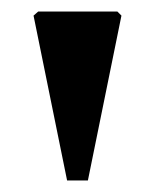

<svg xmlns="http://www.w3.org/2000/svg" viewBox="-20 -739 268 332"><path d="M96 -427 38 -712 46 -719H183L190 -712L132 -427Z"/></svg>

Font: Platypi Light SemiBold
Style: Regular
Weight: 600
Version: Version 1.200